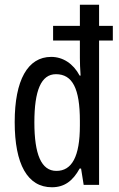

<svg xmlns="http://www.w3.org/2000/svg" viewBox="-20 -780 502 810"><path d="M199 10C251 10 287 -16 316 -69H322L333 0H398V-609H456V-671H398V-760H317V-671H204V-609H317V-535C317 -515 318 -490 320 -461H316C289 -512 245 -540 196 -540C97 -540 42 -442 42 -265C42 -87 96 10 199 10ZM218 -59C154 -59 125 -129 125 -264C125 -397 153 -467 216 -467C286 -467 317 -406 317 -270V-250C317 -119 283 -59 218 -59Z"/></svg>

Font: Noto Sans Arabic ExtCond
Style: Regular
Weight: 400
Width: 2
Designer: Monotype Design Team, Nadine Chahine, Nizar Qandah and Khaled Hosny
Foundry: Monotype Imaging Inc.
Version: Version 2.012